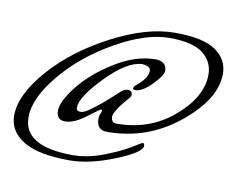

<svg xmlns="http://www.w3.org/2000/svg" viewBox="-56 -380 704 572"><g transform="rotate(10 296.0 -94.5)"><path d="M342 -120Q336 -120 336 -124.5Q336 -129 343 -135Q376 -162 376 -184Q376 -198 351 -200Q306 -199 243.5 -135Q181 -71 181 -39Q181 -28 193.5 -28Q206 -28 227 -45Q246 -57 298 -105Q310 -117 321 -117Q335 -117 335 -104Q335 -99 332 -96Q329 -93 321 -83.5Q313 -74 307 -66Q289 -40 289 -32Q289 -12 305 -12Q406 -12 478 -74Q550 -136 550 -203Q550 -242 519 -266.5Q488 -291 417 -291Q346 -291 254.5 -239Q163 -187 103.5 -115Q44 -43 44 14Q44 103 193 103Q237 103 284.5 85Q332 67 361.5 49Q391 31 392 31Q398 31 398 39Q398 59 322 89.5Q246 120 187 120Q91 120 46 92Q1 64 1 17Q1 -46 68 -122.5Q135 -199 240 -254Q345 -309 431 -309Q517 -309 554.5 -282.5Q592 -256 592 -213Q592 -136 497.5 -59.5Q403 17 282 17Q250 17 250 -17Q250 -25 253 -32Q256 -39 256 -42Q256 -45 254 -46Q251 -46 215.5 -19Q180 8 153.5 8Q127 8 127 -20Q127 -48 164.5 -95.5Q202 -143 265 -182Q328 -221 388 -221Q402 -221 411.5 -214Q421 -207 421 -192.5Q421 -178 392.5 -149Q364 -120 342 -120Z"/></g></svg>

Font: Mrs Saint Delafield
Style: Regular
Weight: 400
Designer: Alejandro Paul
Foundry: Alejandro Paul
Version: Version 1.000